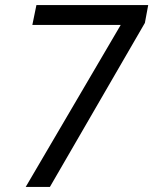

<svg xmlns="http://www.w3.org/2000/svg" viewBox="-20 -734 602 754"><path d="M81 0 454 -636H107L123 -714H562L549 -644L176 0Z"/></svg>

Font: BC Sans
Style: Italic
Weight: 400
Italic angle: -12°
Designer: Monotype Design Team
Designer: Province of B.C.
Foundry: Monotype Imaging Inc.
Version: Version 2.000;GOOG;noto-source:20170915:90ef993387c0